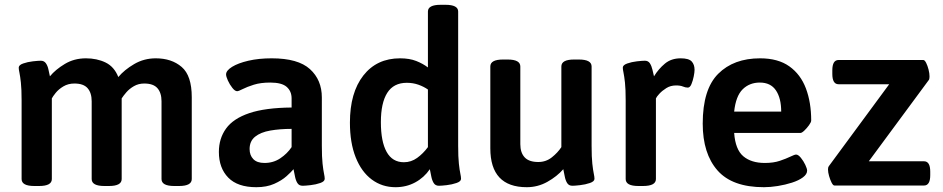

<svg xmlns="http://www.w3.org/2000/svg" viewBox="-20 -773 3929 800"><path d="M123 2Q70 2 70 -27V-355Q70 -402 67 -429Q64 -456 61 -470Q58 -484 58 -491Q58 -502 76.5 -508.5Q95 -515 117 -517.5Q139 -520 150 -520Q164 -520 171.5 -509Q179 -498 182 -482.5Q185 -467 188 -455Q211 -483 250 -506.5Q289 -530 338 -530Q384 -530 420 -512.5Q456 -495 473 -452Q498 -482 539 -506Q580 -530 629 -530Q695 -530 737 -494Q779 -458 779 -368V-27Q779 2 726 2H706Q653 2 653 -27V-351Q653 -386 636 -405.5Q619 -425 581 -425Q557 -425 538 -414Q519 -403 506.5 -388.5Q494 -374 487 -363V-27Q487 2 434 2H415Q362 2 362 -27V-351Q362 -386 345 -405.5Q328 -425 290 -425Q264 -425 244 -413Q224 -401 212 -386Q200 -371 196 -363V-27Q196 2 143 2Z M1048 7Q970 7 931 -33Q892 -73 892 -140Q892 -196 922 -237.5Q952 -279 1018.5 -301.5Q1085 -324 1195 -325V-363Q1195 -393 1174.5 -411Q1154 -429 1106 -429Q1066 -429 1037.5 -420Q1009 -411 991.5 -402Q974 -393 968 -393Q959 -393 948 -407Q937 -421 929.5 -437.5Q922 -454 922 -463Q922 -479 947 -494.5Q972 -510 1015 -520Q1058 -530 1112 -530Q1222 -530 1271.5 -485Q1321 -440 1321 -367V-166Q1321 -118 1324 -91Q1327 -64 1330 -50Q1333 -36 1333 -28Q1333 -17 1314.5 -10.5Q1296 -4 1273.5 -1.5Q1251 1 1241 1Q1226 1 1219 -10.5Q1212 -22 1209 -38.5Q1206 -55 1203 -68Q1194 -57 1174 -39Q1154 -21 1122.5 -7Q1091 7 1048 7ZM1082 -94Q1119 -94 1148 -113.5Q1177 -133 1195 -160V-236Q1146 -236 1106 -229Q1066 -222 1043 -203.5Q1020 -185 1020 -152Q1020 -126 1035.5 -110Q1051 -94 1082 -94Z M1628 7Q1572 7 1529 -25Q1486 -57 1462 -117.5Q1438 -178 1438 -262Q1438 -387 1494 -458.5Q1550 -530 1647 -530Q1686 -530 1714 -519Q1742 -508 1763 -492V-725Q1763 -753 1816 -753H1836Q1889 -753 1889 -725V-166Q1889 -118 1892 -91Q1895 -64 1898 -50Q1901 -36 1901 -28Q1901 -17 1882 -10.5Q1863 -4 1841 -1.5Q1819 1 1809 1Q1794 1 1787 -10.5Q1780 -22 1777 -38Q1774 -54 1771 -68Q1747 -33 1710 -13Q1673 7 1628 7ZM1663 -97Q1693 -97 1718 -115Q1743 -133 1763 -160V-400Q1746 -412 1723.5 -420Q1701 -428 1675 -428Q1620 -428 1593.5 -386Q1567 -344 1567 -264Q1567 -183 1591 -140Q1615 -97 1663 -97Z M2175 7Q2023 7 2023 -155V-496Q2023 -525 2076 -525H2095Q2148 -525 2148 -496V-172Q2148 -137 2166 -117.5Q2184 -98 2223 -98Q2255 -98 2279.5 -117.5Q2304 -137 2319 -160V-496Q2319 -525 2372 -525H2392Q2445 -525 2445 -496V-166Q2445 -118 2448 -91Q2451 -64 2454 -50Q2457 -36 2457 -28Q2457 -17 2438 -10.5Q2419 -4 2397 -1.5Q2375 1 2365 1Q2350 1 2343 -10.5Q2336 -22 2333 -38.5Q2330 -55 2327 -68Q2301 -38 2261 -15.5Q2221 7 2175 7Z M2640 2Q2587 2 2587 -27V-355Q2587 -402 2584 -429Q2581 -456 2578 -470Q2575 -484 2575 -491Q2575 -502 2593.5 -508.5Q2612 -515 2634 -517.5Q2656 -520 2667 -520Q2681 -520 2688 -509Q2695 -498 2698.5 -482.5Q2702 -467 2705 -455Q2724 -486 2750.5 -508Q2777 -530 2816 -530Q2850 -530 2862 -517Q2874 -504 2874 -482Q2874 -472 2870.5 -454.5Q2867 -437 2861 -422.5Q2855 -408 2846 -408Q2836 -408 2825.5 -412.5Q2815 -417 2797 -417Q2774 -417 2756.5 -406Q2739 -395 2727.5 -382.5Q2716 -370 2713 -363V-27Q2713 2 2659 2Z M3163 7Q3031 7 2969.5 -63Q2908 -133 2908 -258Q2908 -401 2972.5 -465.5Q3037 -530 3147 -530Q3222 -530 3269 -496.5Q3316 -463 3338 -404.5Q3360 -346 3360 -271Q3360 -264 3351 -251.5Q3342 -239 3331.5 -229Q3321 -219 3315 -219H3039Q3044 -150 3077 -122Q3110 -94 3167 -94Q3203 -94 3229.5 -103Q3256 -112 3273.5 -120.5Q3291 -129 3297 -129Q3306 -129 3317 -115.5Q3328 -102 3335.5 -86Q3343 -70 3343 -62Q3343 -47 3325.5 -34Q3308 -21 3280 -12Q3252 -3 3221 2Q3190 7 3163 7ZM3039 -308H3235Q3235 -364 3213 -396.5Q3191 -429 3146 -429Q3103 -429 3074.5 -401Q3046 -373 3039 -308Z M3457 0Q3451 0 3445 -12Q3439 -24 3434.5 -39.5Q3430 -55 3430 -67Q3430 -76 3433 -80L3685 -422H3474Q3448 -422 3448 -465V-480Q3448 -523 3474 -523H3827Q3833 -523 3839 -511Q3845 -499 3849 -483Q3853 -467 3853 -455Q3853 -446 3851 -441L3600 -101H3830Q3856 -101 3856 -58V-43Q3856 0 3830 0Z"/></svg>

Font: Asap SemiBold
Style: Regular
Weight: 600
Designer: Pablo Cosgaya
Foundry: Omnibus-Type
Version: Version 3.001; ttfautohint (v1.8.3)